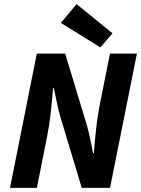

<svg xmlns="http://www.w3.org/2000/svg" viewBox="-20 -912 685 932"><path d="M28.6 0 158.6 -651.8H296.4L400 -309.8Q405.1 -292.2 410.8 -268.9Q416.4 -245.5 421.8 -219.7Q427.2 -194 431.8 -168.7H435.8Q439.6 -223.4 446.4 -285.1Q453.1 -346.8 464.2 -403L513.7 -651.8H644.6L514.1 0H376.8L274.1 -341Q266.4 -367.4 257.9 -405.2Q249.4 -443 241.4 -483.9H237.4Q233.6 -430.2 226.8 -368.1Q220.1 -306 208.6 -249.6L159.1 0ZM467.1 -682 275.4 -800.9 351.8 -892.1 525.9 -750.4Z"/></svg>

Font: Source Sans Variable
Style: Italic
Weight: 200
Italic angle: -11°
Designer: Paul D. Hunt
Foundry: Adobe Systems Incorporated
Version: Version 3.006;hotconv 1.0.111;makeotfexe 2.5.65597